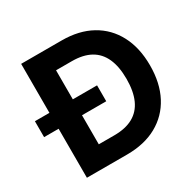

<svg xmlns="http://www.w3.org/2000/svg" viewBox="-159 -895 1072 1062"><g transform="rotate(-30 377.0 -364.0)"><path d="M359.4 0H170.9V-127.4H351.6Q423.8 -127.4 471.4 -153.8Q519 -180.2 542.7 -232.9Q566.4 -285.6 566.4 -364.3Q566.4 -442.9 542.7 -495.4Q519 -547.9 471.7 -574Q424.3 -600.1 353 -600.1H167.5V-727.5H361.8Q471.7 -727.5 551 -683.6Q630.4 -639.6 673.3 -558.1Q716.3 -476.6 716.3 -364.3Q716.3 -251.5 673.3 -169.9Q630.4 -88.4 550.5 -44.2Q470.7 0 359.4 0ZM252.4 -727.5V0H103V-727.5ZM10.3 -313V-414.6H407.2V-313Z"/></g></svg>

Font: Inter 24pt
Style: Bold
Weight: 700
Designer: Rasmus Andersson
Foundry: rsms
Version: Version 4.001;git-66647c0bb